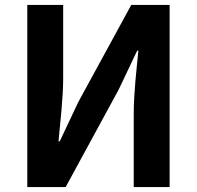

<svg xmlns="http://www.w3.org/2000/svg" viewBox="-20 -761 801 781"><path d="M91 0H247L463 -397L538 -555H543C535 -475 524 -382 524 -297V0H670V-741H514L298 -345L223 -186H218C225 -263 237 -361 237 -445V-741H91Z"/></svg>

Font: Source Han Sans CN
Style: Bold
Weight: 700
Designer: Ryoko NISHIZUKA 西塚涼子 (kana, bopomofo & ideographs); Paul D. Hunt (Latin, Greek & Cyrillic); Sandoll Communications 산돌커뮤니
Foundry: Adobe
Version: Version 2.001;hotconv 1.0.107;makeotfexe 2.5.65593